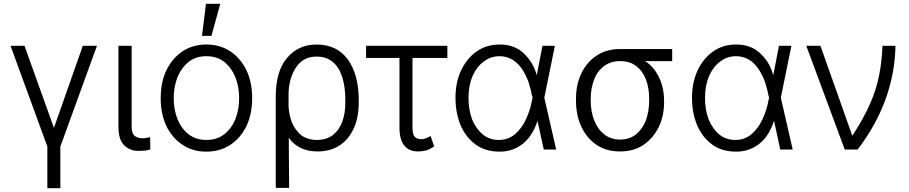

<svg xmlns="http://www.w3.org/2000/svg" viewBox="-20 -791 4822 1018"><path d="M266 -113 419 -548H494L300 -14V207H231V-14L36 -548H110Z M695 -70Q712 -58 733 -58Q749 -58 757 -60L776 -64L777 1Q770 4 752 7Q730 9 713 9Q668 9 638 -21Q608 -51 608 -118V-548H678V-118Q678 -83 695 -70Z M948 -23Q894 -58 862 -123Q832 -188 832 -270Q832 -355 862 -418Q893 -482 948 -519Q1002 -555 1074 -555Q1146 -555 1201 -519Q1256 -482 1287 -418Q1317 -355 1317 -270Q1317 -188 1287 -123Q1255 -58 1201 -23Q1146 13 1074 13Q1002 13 948 -23ZM1169 -79Q1208 -110 1228 -159Q1248 -211 1248 -270Q1248 -330 1228 -382Q1207 -432 1169 -463Q1130 -493 1074 -493Q1019 -493 980 -463Q942 -432 921 -382Q901 -330 901 -270Q901 -211 921 -159Q941 -110 980 -79Q1019 -49 1074 -49Q1130 -49 1169 -79ZM1148 -771 1101 -601H1051L1072 -771Z M1502 -484Q1562 -555 1659 -555Q1766 -555 1825 -475Q1882 -394 1882 -260V-248Q1882 -170 1857 -113Q1829 -52 1782 -21Q1733 12 1663 12Q1609 12 1570 -9Q1532 -29 1511 -61L1513 205H1442V-277Q1442 -414 1502 -484ZM1528 -141Q1545 -102 1576 -75Q1610 -49 1660 -49Q1711 -49 1745 -75Q1778 -101 1795 -146Q1811 -190 1811 -248V-260Q1811 -330 1795 -381Q1779 -433 1745 -462Q1711 -491 1659 -491Q1608 -491 1574 -462Q1542 -433 1525 -384Q1508 -336 1510 -277V-224Q1513 -181 1528 -141Z M2167 -484V-115Q2167 -89 2174 -73Q2182 -60 2192 -57Q2201 -53 2215 -53Q2226 -53 2239 -58Q2251 -63 2263 -70L2282 -15Q2255 3 2238 7Q2216 12 2198 12Q2148 12 2124 -19Q2098 -50 2098 -115V-484H1921V-548H2352V-484Z M2503 -24Q2452 -60 2423 -125Q2395 -192 2395 -272Q2395 -355 2425 -418Q2455 -482 2507 -518Q2559 -555 2629 -555Q2709 -555 2758 -507Q2808 -460 2826 -392L2856 -548H2922L2866 -273L2929 2H2863L2828 -160H2833Q2808 -75 2754 -30Q2700 13 2630 13Q2553 13 2503 -24ZM2782 -357Q2767 -396 2748 -425Q2725 -458 2698 -474Q2666 -493 2629 -493Q2581 -493 2544 -464Q2508 -438 2485 -387Q2464 -336 2464 -271Q2464 -208 2484 -156Q2506 -105 2541 -77Q2576 -49 2625 -49Q2674 -49 2710 -79Q2748 -112 2769 -159Q2792 -209 2801 -261L2804 -273L2801 -283Q2796 -312 2782 -357Z M3062 -401Q3091 -462 3143 -496Q3195 -531 3267 -531H3544V-467H3400Q3446 -439 3473 -383Q3501 -328 3501 -255V-248Q3501 -177 3473 -118Q3444 -59 3392 -23Q3340 12 3268 12Q3194 12 3143 -23Q3090 -59 3062 -120Q3034 -180 3034 -258V-266Q3034 -344 3062 -401ZM3130 -154Q3148 -107 3183 -79Q3219 -51 3268 -51Q3317 -51 3353 -79Q3388 -109 3405 -154Q3422 -203 3422 -260V-268Q3422 -323 3405 -369Q3387 -415 3354 -440Q3320 -467 3268 -467Q3217 -467 3182 -440Q3146 -413 3130 -368Q3112 -323 3112 -266V-258Q3112 -201 3130 -154Z M3757 -24Q3706 -60 3677 -125Q3649 -192 3649 -272Q3649 -355 3679 -418Q3709 -482 3761 -518Q3813 -555 3883 -555Q3963 -555 4012 -507Q4062 -460 4080 -392L4110 -548H4176L4120 -273L4183 2H4117L4082 -160H4087Q4062 -75 4008 -30Q3954 13 3884 13Q3807 13 3757 -24ZM4036 -357Q4021 -396 4002 -425Q3979 -458 3952 -474Q3920 -493 3883 -493Q3835 -493 3798 -464Q3762 -438 3739 -387Q3718 -336 3718 -271Q3718 -208 3738 -156Q3760 -105 3795 -77Q3830 -49 3879 -49Q3928 -49 3964 -79Q4002 -112 4023 -159Q4046 -209 4055 -261L4058 -273L4055 -283Q4050 -312 4036 -357Z M4330 -548 4499 -71Q4559 -163 4592 -238Q4626 -314 4641 -391Q4656 -466 4659 -548H4728Q4725 -403 4676 -267Q4627 -129 4527 2H4459L4255 -548Z"/></svg>

Font: Sinter Normal
Style: Regular
Weight: 350
Foundry: Adobe & rsms
Version: Version 1.000